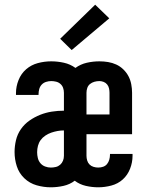

<svg xmlns="http://www.w3.org/2000/svg" viewBox="-20 -789 640 817"><path d="M196 8Q166 8 136 -0.5Q106 -9 83.5 -30.5Q61 -52 51.5 -81.5Q42 -111 42 -142Q42 -167 48 -192.5Q54 -218 69 -239.5Q84 -261 105.5 -276Q127 -291 151 -300.5Q175 -310 200.5 -314Q226 -318 252 -318V-394Q252 -405 248.5 -415Q245 -425 237 -432Q229 -439 218.5 -441.5Q208 -444 198 -444Q187 -444 176 -440.5Q165 -437 157.5 -429Q150 -421 147 -410Q144 -399 144 -388Q144 -387 144 -386.5Q144 -386 144 -385H48Q48 -387 48 -389Q48 -391 48 -393Q48 -421 59 -448.5Q70 -476 91.5 -494.5Q113 -513 141 -520.5Q169 -528 198 -528Q225 -528 252 -522Q279 -516 301 -500Q323 -516 349.5 -522Q376 -528 403 -528Q422 -528 440 -525Q458 -522 474.5 -514.5Q491 -507 504.5 -494Q518 -481 526.5 -465Q535 -449 538.5 -430.5Q542 -412 542 -394V-218H348V-126Q348 -116 351 -106Q354 -96 361 -89Q368 -82 378 -79Q388 -76 398 -76Q409 -76 419 -79.5Q429 -83 435.5 -91Q442 -99 445 -109.5Q448 -120 448 -131Q448 -131 448 -132Q448 -133 448 -134H544Q544 -132 544 -130Q544 -128 544 -126Q544 -98 533.5 -71Q523 -44 502.5 -25.5Q482 -7 454 0.5Q426 8 398 8Q372 8 345.5 2Q319 -4 298 -20Q277 -4 250 2Q223 8 196 8ZM446 -302V-394Q446 -403 444 -412.5Q442 -422 436 -429.5Q430 -437 421 -440.5Q412 -444 403 -444Q392 -444 381.5 -441Q371 -438 363 -431.5Q355 -425 351.5 -415Q348 -405 348 -394V-302ZM196 -76Q207 -76 217.5 -78.5Q228 -81 236 -88Q244 -95 248 -105Q252 -115 252 -126V-234Q238 -234 224.5 -231.5Q211 -229 198 -224.5Q185 -220 173 -212Q161 -204 153 -193Q145 -182 141.5 -168.5Q138 -155 138 -141Q138 -129 141 -116.5Q144 -104 152 -94.5Q160 -85 172 -80.5Q184 -76 196 -76ZM285 -576 236 -624 385 -769 445 -711Z"/></svg>

Font: Iosevka SS04 Medium Extended
Style: Regular
Weight: 500
Width: 7
Monospace: yes
Designer: Belleve Invis
Foundry: Belleve Invis
Version: Version 19.0.0; ttfautohint (v1.8.4)